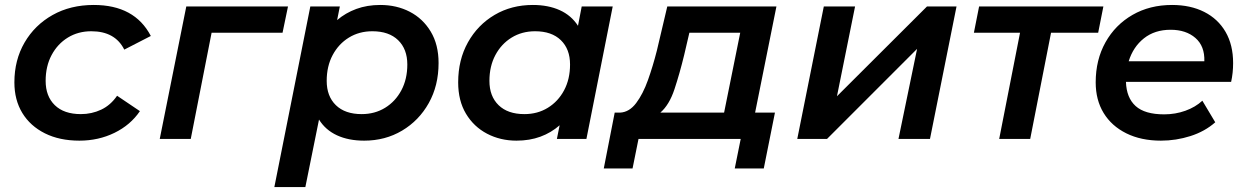

<svg xmlns="http://www.w3.org/2000/svg" viewBox="-20 -560 5024 774"><path d="M300 7Q220 7 161 -22.5Q102 -52 70 -104.5Q38 -157 38 -228Q38 -318 79 -388.5Q120 -459 192 -499.5Q264 -540 358 -540Q523 -540 588 -415L481 -360Q444 -434 348 -434Q295 -434 253.5 -408.5Q212 -383 188 -338Q164 -293 164 -234Q164 -172 201 -136Q238 -100 306 -100Q350 -100 388 -118Q426 -136 452 -174L544 -112Q506 -56 441.5 -24.5Q377 7 300 7Z M624 0 731 -534H1141L1119 -428H833L749 0Z M1448 7Q1385 7 1338.5 -14.5Q1292 -36 1266 -78L1211 194H1086L1231 -534H1350L1339 -479Q1373 -508 1416.5 -524Q1460 -540 1513 -540Q1579 -540 1632 -512.5Q1685 -485 1716.5 -432.5Q1748 -380 1748 -306Q1748 -215 1708.5 -144.5Q1669 -74 1601 -33.5Q1533 7 1448 7ZM1438 -100Q1491 -100 1532.5 -125.5Q1574 -151 1598 -196Q1622 -241 1622 -300Q1622 -362 1585 -398Q1548 -434 1481 -434Q1428 -434 1386.5 -408.5Q1345 -383 1321 -338Q1297 -293 1297 -234Q1297 -172 1334 -136Q1371 -100 1438 -100Z M2062 7Q1997 7 1943.5 -21Q1890 -49 1858.5 -101.5Q1827 -154 1827 -228Q1827 -319 1866.5 -389.5Q1906 -460 1974 -500Q2042 -540 2128 -540Q2190 -540 2236.5 -519Q2283 -498 2310 -456L2325 -534H2450L2344 0H2225L2236 -55Q2202 -25 2158.5 -9Q2115 7 2062 7ZM2094 -100Q2147 -100 2188.5 -125.5Q2230 -151 2254 -196Q2278 -241 2278 -300Q2278 -362 2241 -398Q2204 -434 2137 -434Q2084 -434 2042.5 -408.5Q2001 -383 1977 -338Q1953 -293 1953 -234Q1953 -172 1990 -136Q2027 -100 2094 -100Z M2414 119 2458 -106H2480Q2517 -108 2544.5 -144.5Q2572 -181 2592 -237Q2612 -293 2628 -356L2670 -534H3110L3024 -106H3104L3059 119H2942L2966 0H2554L2530 119ZM2899 -106 2964 -428H2759L2738 -338Q2720 -264 2699 -200.5Q2678 -137 2642 -106Z M3194 0 3301 -534H3427L3354 -172L3717 -534H3836L3729 0H3602L3677 -363L3314 0Z M4008 0 4092 -428H3906L3927 -534H4428L4407 -428H4217L4133 0Z M4660 7Q4580 7 4520.5 -22.5Q4461 -52 4429 -104.5Q4397 -157 4397 -228Q4397 -319 4436.5 -389.5Q4476 -460 4545.5 -500Q4615 -540 4705 -540Q4779 -540 4834.5 -512Q4890 -484 4920.5 -431.5Q4951 -379 4951 -306Q4951 -286 4949 -267Q4947 -248 4943 -230H4519Q4521 -166 4558 -132.5Q4595 -99 4673 -99Q4718 -99 4758.5 -113.5Q4799 -128 4827 -154L4879 -67Q4837 -30 4779 -11.5Q4721 7 4660 7ZM4530 -313H4835Q4837 -374 4799 -407Q4761 -440 4699 -440Q4635 -440 4591.5 -405.5Q4548 -371 4530 -313Z"/></svg>

Font: Montserrat SemiBold
Style: Italic
Weight: 600
Italic angle: -11.3°
Designer: Julieta Ulanovsky
Foundry: Julieta Ulanovsky
Version: Version 9.000; ttfautohint (v1.8.4.7-5d5b)